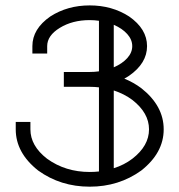

<svg xmlns="http://www.w3.org/2000/svg" viewBox="-20 -701 674 721"><path d="M316.9 0Q207.5 0 123.5 -60.5Q39.1 -127 39.1 -215.3V-243.2H94.2V-215.3Q94.2 -153.3 156.7 -105Q225.6 -55.2 316.9 -55.2Q334.5 -55.2 351.6 -57.1V-373Q334.5 -375 316.9 -375H219.7V-430.7H316.9Q335 -430.7 351.6 -433.1V-623Q335 -625.5 316.9 -625.5Q252 -625.5 204.6 -596.4Q157.2 -567.4 157.2 -527.8V-500H101.6V-527.8Q101.6 -592.3 168.9 -639.2Q233.4 -680.7 316.9 -680.7Q400.4 -680.7 464.8 -639.2Q532.2 -592.3 532.2 -527.8Q532.2 -463.4 464.8 -416.5Q456.1 -410.6 446.8 -405.8Q481.4 -391.6 510.3 -370.1Q594.7 -303.7 594.7 -215.3Q594.7 -127 510.3 -60.5Q426.3 0 316.9 0ZM407.2 -448.2Q439 -461.9 457.8 -482.7Q476.6 -503.4 476.6 -527.8Q476.6 -552.2 457.8 -573.2Q439 -594.2 407.2 -607.9ZM407.2 -69.3Q446.3 -81.5 477.1 -105Q539.6 -153.3 539.6 -215.3Q539.6 -276.9 477.1 -325.7Q446.3 -348.6 407.2 -361.3Z"/></svg>

Font: X Company
Style: Regular
Weight: 400
Designer: GGBotNet
Foundry: GGBotNet
Version: 0.90